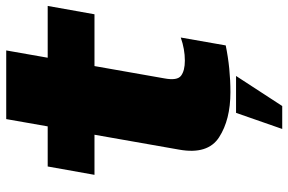

<svg xmlns="http://www.w3.org/2000/svg" viewBox="-178 -592 948 632"><g transform="rotate(-90 296.0 -276.0)"><path d="M308.5 8.5Q387.5 8.5 462.5 -7L488.5 -155Q450 -141.5 412.5 -141.5Q379.5 -141.5 362.8 -154Q346 -166.5 354 -209L394.5 -439H565L592.5 -593H422L446 -729.5H220L196 -593H64L36.5 -439H168.5L119.5 -160.5Q102.5 -66 160.2 -28.8Q218 8.5 308.5 8.5ZM187.5 179H263L362 27H240.5Z"/></g></svg>

Font: Anybody UltraCondensed Thin Black
Style: Italic
Weight: 900
Italic angle: -10°
Version: Version 1.111